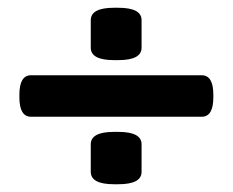

<svg xmlns="http://www.w3.org/2000/svg" viewBox="-20 -473 600 495"><path d="M274 -318Q214 -318 214 -350V-421Q214 -453 274 -453H285Q345 -453 345 -421V-350Q345 -318 285 -318ZM60 -172Q30 -172 30 -222V-229Q30 -279 60 -279H500Q530 -279 530 -229V-222Q530 -172 500 -172ZM274 2Q214 2 214 -30V-101Q214 -133 274 -133H285Q345 -133 345 -101V-30Q345 2 285 2Z"/></svg>

Font: Asap
Style: Bold
Weight: 700
Designer: Pablo Cosgaya
Foundry: Omnibus-Type
Version: Version 3.001; ttfautohint (v1.8.3)